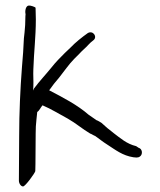

<svg xmlns="http://www.w3.org/2000/svg" viewBox="-20 -635 576 691"><path d="M63 36C71 36 105 -11 107 -19C108 -20 108 -179 109 -180C110 -195 112 -212 114 -232C122 -237 126 -248 133 -256C166 -242 192 -225 224 -208C254 -191 276 -171 305 -154C306 -155 321 -145 322 -146C339 -134 348 -126 367 -114C395 -96 421 -75 460 -69C460 -69 470 -68 471 -68C476 -68 480 -69 484 -72C495 -80 492 -100 479 -103C478 -103 471 -109 470 -109C436 -117 413 -138 389 -156C372 -169 360 -179 345 -193C345 -193 329 -203 328 -202C319 -209 308 -215 299 -222C259 -257 207 -284 157 -310C168 -326 180 -341 193 -356C210 -377 228 -404 247 -423L265 -441C270 -446 275 -452 281 -457C295 -469 302 -480 316 -490C332 -502 315 -527 296 -516C275 -501 252 -483 233 -463L213 -444C199 -430 179 -410 166 -393C145 -367 122 -343 102 -316C101 -314 100 -311 99 -309L100 -323C101 -345 99 -365 100 -385C102 -448 109 -502 109 -565C109 -565 108 -609 108 -607C107 -610 89 -616 84 -615C73 -615 69 -596 72 -584C71 -581 71 -540 70 -538C69 -526 68 -511 66 -497C64 -458 63 -436 59 -393C53 -316 49 -227 49 -147C49 -146 48 14 48 15C48 25 55 36 63 36Z"/></svg>

Font: Photofail
Style: Regular
Weight: 400
Foundry: Cannot Into Space Fonts
Version: Version 0.97